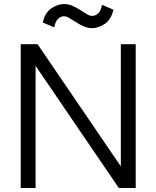

<svg xmlns="http://www.w3.org/2000/svg" viewBox="-20 -935 778 955"><path d="M157 0H83V-715H167L597 -84H581V-715H655V0H571L141 -631H157ZM487 -911 544 -887Q534 -839 502 -817Q470 -795 438 -795Q418 -795 397.5 -803.5Q377 -812 356 -826Q334 -840 322 -847Q310 -854 298 -854Q282 -854 268.5 -841Q255 -828 250 -799L193 -823Q203 -871 235 -893Q267 -915 299 -915Q319 -915 339.5 -906.5Q360 -898 381 -884Q403 -870 415 -863Q427 -856 439 -856Q455 -856 469 -869.5Q483 -883 487 -911Z"/></svg>

Font: Wix Madefor Display
Style: Regular
Weight: 400
Designer: Dalton Maag Ltd
Foundry: Dalton Maag Ltd
Version: Version 3.100